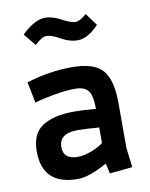

<svg xmlns="http://www.w3.org/2000/svg" viewBox="-83 -781 666 853"><g transform="rotate(-10 250.0 -354.5)"><path d="M216 -86Q244 -86 278 -99Q312 -112 332 -128V-198Q272 -203 234 -203Q151 -203 151 -141Q151 -86 216 -86ZM200 11Q40 11 40 -141Q40 -222 91.5 -254.5Q143 -287 234 -287Q277 -287 332 -282Q332 -342 315 -364Q298 -386 256 -386Q214 -386 158 -376Q102 -366 72 -356L53 -451Q158 -483 258 -483Q358 -483 396.5 -439Q435 -395 435 -290V-87L446 1L343 11L333 -35Q249 11 200 11ZM360 -705 401 -649Q352 -596 305 -596Q270 -596 232 -617.5Q194 -639 172 -639Q150 -639 118 -608L73 -663Q132 -720 179 -720Q212 -720 251 -699Q290 -678 310 -678Q330 -678 360 -705Z"/></g></svg>

Font: Lekton
Style: Bold
Weight: 700
Designer: Paolo Mazzetti, Luciano Perondi, Raffaele Flato, Elena Papassissa, Emilio Macchia, Michela Povoleri, Tobias Seemiller, R
Version: Version 34.000